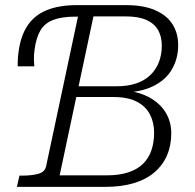

<svg xmlns="http://www.w3.org/2000/svg" viewBox="-20 -730 763 750"><path d="M582 -212Q582 -252 565.5 -283.5Q549 -315 514 -333Q479 -351 424 -351H278L213 -45H395Q445 -45 480.5 -56.5Q516 -68 538.5 -90Q561 -112 571.5 -143Q582 -174 582 -212ZM612 -552Q612 -587 597.5 -612.5Q583 -638 552 -652Q521 -666 469 -666H345L287 -393H436Q480 -393 513 -404.5Q546 -416 568 -437.5Q590 -459 601 -488Q612 -517 612 -552ZM56 -44H67Q104 -44 129.5 -51Q155 -58 160 -80L288 -681L294 -665H274Q221 -665 187.5 -652Q154 -639 137.5 -610.5Q121 -582 115 -536Q112 -515 112.5 -498Q113 -481 114 -471H49Q49 -479 49.5 -494Q50 -509 52 -524Q60 -589 87.5 -630Q115 -671 163 -690.5Q211 -710 281 -710H472Q541 -710 586.5 -690Q632 -670 654 -635Q676 -600 676 -554Q676 -501 651.5 -459Q627 -417 577.5 -393Q528 -369 453 -368L507 -381L502 -359L447 -378Q513 -375 557.5 -352.5Q602 -330 625.5 -293Q649 -256 649 -210Q649 -162 632.5 -123.5Q616 -85 583.5 -57Q551 -29 502.5 -14.5Q454 0 390 0H46Z"/></svg>

Font: Roboto Serif ExtraLight
Style: Italic
Weight: 250
Italic angle: -10°
Designer: Greg Gazdowicz
Foundry: Commercial Type
Version: Version 1.008